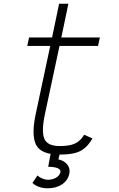

<svg xmlns="http://www.w3.org/2000/svg" viewBox="-20 -820 640 1036"><path d="M301 14Q202 14 175 -38Q148 -90 173 -206L251 -572H127L137 -618H261L299 -800H349L311 -618H519L509 -572H301L222 -202Q203 -112 219 -72Q235 -32 302 -32Q338 -32 362.5 -38Q387 -44 404 -57.5Q421 -71 434 -93L479 -73Q459 -39 436 -20Q413 -1 381 6.5Q349 14 301 14ZM237 196Q212 196 190 188Q168 180 155 167L182 127Q193 137 208.5 143.5Q224 150 238 150Q264 150 283 138.5Q302 127 306 109Q309 95 291 87.5Q273 80 240 80L256 -5H306L295 40Q327 47 343.5 68.5Q360 90 354 117Q347 153 315 174.5Q283 196 237 196Z"/></svg>

Font: Victor Mono Thin
Style: Italic
Weight: 100
Italic angle: -12°
Monospace: yes
Designer: Rune Bjørnerås
Version: Version 1.561;gftools[0.9.30]